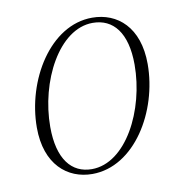

<svg xmlns="http://www.w3.org/2000/svg" viewBox="-61 -520 568 591"><g transform="rotate(-10 223.0 -225.0)"><path d="M182 12C314 12 408 -144 408 -292C408 -407 343 -462 264 -462C132 -462 38 -305 38 -158C38 -43 104 12 182 12ZM183 -3C120 -3 79 -52 79 -153C79 -295 157 -446 263 -446C327 -446 368 -397 368 -297C368 -155 290 -3 183 -3Z"/></g></svg>

Font: Source Serif 4 Display Light
Style: Italic
Weight: 300
Italic angle: -12°
Designer: Frank Grießhammer
Foundry: Adobe Systems Incorporated
Version: Version 4.004;hotconv 1.0.117;makeotfexe 2.5.65602